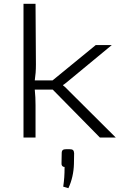

<svg xmlns="http://www.w3.org/2000/svg" viewBox="-20 -720 657 1005"><path d="M586 0 346 -239C335 -250 319 -267 310 -273V-275C319 -280 335 -294 346 -303L565 -484H481L255 -299H162C166 -326 168 -351 168 -382L166 -700H103V0H166V-170C166 -196 165 -223 162 -251H256L503 0ZM326 61C310 61 303 66 303 82L302 135C301 147 308 154 318 154C318 197 316 221 311 257L338 265C356 227 366 182 367 138L368 82C367 66 361 61 344 61Z"/></svg>

Font: Exo 2 Light Expanded
Style: Regular
Weight: 300
Width: 7
Designer: Natanael Gama
Version: Version 1.001;PS 001.001;hotconv 1.0.70;makeotf.lib2.5.58329